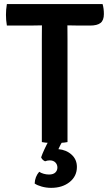

<svg xmlns="http://www.w3.org/2000/svg" viewBox="-20 -703 539 950"><path d="M187 -503.5Q187 -524 187.2 -540.2Q187.5 -556.5 187.5 -577.5H187Q176 -577.5 156.8 -577Q137.5 -576.5 127 -576.5H14Q11.5 -590.5 10.5 -604.2Q9.5 -618 9.5 -629.5Q9.5 -641 10.5 -654.8Q11.5 -668.5 14 -683H487.5Q494 -661 494 -633.5Q494 -602.5 477.5 -589.5Q461 -576.5 425.5 -576.5H374Q363.5 -576.5 344 -577Q324.5 -577.5 314 -577.5H313.5Q313.5 -556.5 313.8 -540.2Q314 -524 314 -503.5V0Q298.5 3 281.2 3.8Q264 4.5 250.5 4.5Q236.5 4.5 219.5 3.8Q202.5 3 187 0ZM183.5 75.5Q189 59 200.5 34.2Q212 9.5 221 -6H291.5Q286 1 279.2 13.8Q272.5 26.5 269 35Q308 38.5 334.2 62.2Q360.5 86 360.5 123Q360.5 169 324.5 197.8Q288.5 226.5 233 226.5Q209 226.5 186.5 220.2Q164 214 151.5 205Q153 171 174 147Q183 153 196 156.8Q209 160.5 222.5 160.5Q243.5 160.5 253.8 150.5Q264 140.5 264 126Q264 111 254 100.8Q244 90.5 225.5 90.5Q215 90.5 203 95Q189 89 183.5 75.5Z"/></svg>

Font: Signika Negative SC SemiBold
Style: Regular
Weight: 600
Designer: Anna Giedryś
Foundry: Anna Giedryś
Version: Version 2.000; ttfautohint (v1.8.3) -l 8 -r 50 -G 200 -x 9 -